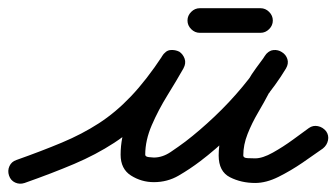

<svg xmlns="http://www.w3.org/2000/svg" viewBox="-43 -414 820 468"><path d="M-21 14Q-25 2 -20 -9Q-15 -20 -3 -24Q59 -46 108 -66.5Q157 -87 198 -113.5Q239 -140 276.5 -179.5Q314 -219 353 -278Q361 -291 372.5 -292Q384 -293 394 -288Q403 -282 407 -271Q411 -260 404 -247Q387 -217 365 -181.5Q343 -146 327 -109Q311 -72 311 -37Q311 -32 320 -31Q329 -30 332 -30Q353 -30 373 -43.5Q393 -57 409 -69Q443 -95 479.5 -129.5Q516 -164 548 -202.5Q580 -241 602 -277Q610 -290 622 -291Q634 -292 643 -285Q653 -279 657 -267.5Q661 -256 652 -245Q642 -231 632 -216.5Q622 -202 613 -187Q613 -187 613 -187Q613 -187 613 -187Q613 -188 613 -188Q613 -188 613 -188Q601 -165 586 -139.5Q571 -114 560.5 -87.5Q550 -61 550 -35Q550 -29 560.5 -28.5Q571 -28 579 -28Q597 -28 622 -42Q647 -56 671 -73.5Q695 -91 710 -102Q720 -109 732 -106.5Q744 -104 752 -94Q759 -84 756.5 -72Q754 -60 744 -52Q723 -37 694.5 -17.5Q666 2 636 17Q606 32 579 32Q545 32 517.5 18Q490 4 490 -35Q490 -83 514 -129Q538 -175 561 -216Q561 -216 561 -216Q561 -216 561 -217Q561 -217 561 -217Q561 -217 561 -217Q570 -233 581.5 -248.5Q593 -264 604 -279Q612 -291 623.5 -292Q635 -293 644 -287Q654 -281 657.5 -270Q661 -259 654 -247Q630 -207 595 -165.5Q560 -124 521 -86.5Q482 -49 445 -21Q420 -2 392.5 14Q365 30 332 30Q302 30 276.5 14Q251 -2 251 -37Q251 -79 267.5 -120.5Q284 -162 308 -201.5Q332 -241 352 -277Q359 -289 371 -290.5Q383 -292 393 -286Q402 -280 406.5 -269Q411 -258 403 -246Q361 -181 320.5 -138Q280 -95 235.5 -66Q191 -37 138 -14.5Q85 8 17 32Q5 36 -6 31Q-17 26 -21 14ZM414 -364Q414 -376 423 -385Q432 -394 444 -394Q481 -394 518 -394Q555 -394 592 -394Q604 -394 613 -385Q622 -376 622 -364Q622 -352 613 -343Q604 -334 592 -334Q555 -334 518 -334Q481 -334 444 -334Q432 -334 423 -343Q414 -352 414 -364Z"/></svg>

Font: FRB American Cursive Guidelines Arrows
Style: Bold Italic
Weight: 700
Italic angle: -25°
Version: Version 2.0;Modular Font Editor K font №1